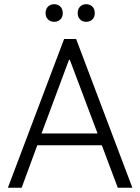

<svg xmlns="http://www.w3.org/2000/svg" viewBox="-20 -885 662 905"><path d="M309.1 -603H305.2L175.8 -255.9H439.9ZM17.1 0 282.2 -701.2H338.9L604 0H535.2L460 -200.2H155.8L82 0ZM194.8 -823.2Q194.8 -842.3 206.3 -853.8Q217.8 -865.2 235.8 -865.2Q253.4 -865.2 264.6 -853.8Q275.9 -842.3 275.9 -823.2Q275.9 -804.7 264.6 -793.5Q253.4 -782.2 235.8 -782.2Q217.8 -782.2 206.3 -793.5Q194.8 -804.7 194.8 -823.2ZM346.2 -823.2Q346.2 -842.3 357.4 -853.8Q368.7 -865.2 386.2 -865.2Q404.3 -865.2 415.5 -853.8Q426.8 -842.3 426.8 -823.2Q426.8 -804.7 415.5 -793.5Q404.3 -782.2 386.2 -782.2Q368.7 -782.2 357.4 -793.5Q346.2 -804.7 346.2 -823.2Z"/></svg>

Font: LT Hoop Light
Style: Regular
Weight: 300
Designer: Daniel Lyons
Foundry: LyonsType
Version: Version 1.000